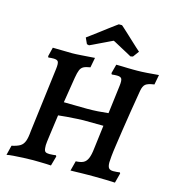

<svg xmlns="http://www.w3.org/2000/svg" viewBox="-125 -970 979 1084"><g transform="rotate(15 364.0 -428.0)"><path d="M13 10 27 -47Q59 -54 75.5 -64Q92 -74 100 -95Q108 -116 111 -155L158 -531Q162 -563 156.5 -573.5Q151 -584 129 -584Q124 -584 115 -583.5Q106 -583 99 -582L96 -589L109 -642Q135 -642 168.5 -641Q202 -640 222 -640Q241 -640 275.5 -642.5Q310 -645 354 -648L343 -590Q317 -586 304 -579Q291 -572 284.5 -556.5Q278 -541 273 -511L240 -305L221 -167Q218 -145 215 -121.5Q212 -98 214 -84Q215 -68 222 -62.5Q229 -57 245 -57Q255 -57 266 -58Q277 -59 284 -60Q284 -58 285 -56.5Q286 -55 287 -54L271 3Q262 2 242.5 1.5Q223 1 201.5 0.5Q180 0 166 0Q141 0 109.5 1.5Q78 3 51.5 5Q25 7 13 10ZM219 -279 235 -361Q272 -361 309.5 -360Q347 -359 384 -359Q419 -359 448.5 -361Q478 -363 525 -368L513 -290L381 -291Q372 -291 345.5 -289.5Q319 -288 285.5 -285.5Q252 -283 219 -279ZM645 3Q624 2 591 1Q558 0 526 0H489Q471 0 450.5 0.5Q430 1 411.5 1.5Q393 2 385 2L400 -56Q428 -57 444 -65Q460 -73 469 -94Q478 -115 482 -153L529 -531Q533 -562 527.5 -573Q522 -584 500 -584Q494 -584 485.5 -583.5Q477 -583 470 -582L466 -589L480 -642Q480 -642 490 -642Q500 -642 515 -641.5Q530 -641 547 -640.5Q564 -640 579 -640Q594 -640 602 -640Q627 -640 661 -642.5Q695 -645 728 -648L717 -590Q680 -585 666.5 -574Q653 -563 648 -534Q637 -468 627 -407Q617 -346 609.5 -294.5Q602 -243 596 -202.5Q590 -162 587.5 -135.5Q585 -109 585 -100Q585 -76 592.5 -66.5Q600 -57 619 -57Q628 -57 639 -58Q650 -59 657 -60Q658 -58 659 -57Q660 -56 660 -54ZM274 -746Q282 -752 301 -766Q320 -780 342.5 -797Q365 -814 386 -830Q407 -846 421 -856Q435 -866 435 -866H453Q453 -867 464 -857Q475 -847 492.5 -831Q510 -815 528.5 -797.5Q547 -780 562 -766.5Q577 -753 585 -746L559 -711L545 -708Q540 -711 523.5 -720Q507 -729 487 -739.5Q467 -750 451 -759Q435 -768 431 -769Q428 -768 416 -762Q404 -756 387 -748Q370 -740 352.5 -731.5Q335 -723 321.5 -716.5Q308 -710 303 -708L290 -711Z"/></g></svg>

Font: Alegreya SemiBold
Style: Italic
Weight: 600
Italic angle: -7°
Designer: Juan Pablo del Peral
Foundry: Huerta Tipografica
Version: Version 2.009